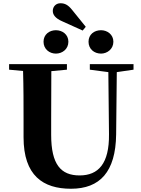

<svg xmlns="http://www.w3.org/2000/svg" viewBox="-20 -1142 869 1182"><path d="M365 -1010 489 -954 508 -977 424 -1081C400 -1111 380 -1122 352 -1122C324 -1122 305 -1101 305 -1075C305 -1053 318 -1030 365 -1010ZM324 -812C364 -812 401 -840 401 -885C401 -930 364 -956 324 -956C284 -956 248 -930 248 -885C248 -840 284 -812 324 -812ZM602 -812C640 -812 678 -840 678 -885C678 -930 640 -956 602 -956C560 -956 525 -930 525 -885C525 -840 560 -812 602 -812ZM533 -713 647 -698 651 -316C653 -135 586 -62 470 -62C355 -62 295 -129 295 -312V-406L296 -704L392 -713V-747H36V-713L122 -705C125 -605 125 -504 125 -406V-297C125 -61 245 20 417 20C595 20 692 -84 695 -314L699 -698L802 -713V-747H533Z"/></svg>

Font: Source Han Serif KR Heavy
Style: Regular
Weight: 900
Designer: Ryoko NISHIZUKA 西塚涼子 (kana & ideographs); Frank Grießhammer (Latin, Greek & Cyrillic); Wenlong ZHANG 张文龙 (bopomofo); San
Foundry: Adobe
Version: Version 2.001;hotconv 1.1.0;makeotfexe 2.6.0